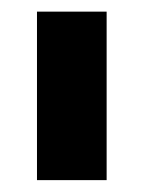

<svg xmlns="http://www.w3.org/2000/svg" viewBox="-20 -747 245 325"><path d="M160.5 -727.3H42.6V-442.1H160.5Z"/></svg>

Font: TID UI Extra Bold
Style: Regular
Weight: 800
Designer: The TID Project Authors
Foundry: Bakken & Bæck
Version: Version 1.001;hotconv 1.0.109;makeotfexe 2.5.65596